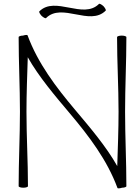

<svg xmlns="http://www.w3.org/2000/svg" viewBox="-20 -999 738 1030"><path d="M227 -902C312 -987 462 -857 547 -942C550 -945 544 -956 535 -966C525 -975 514 -981 511 -978C426 -893 276 -1023 191 -938C188 -935 194 -924 203 -914C213 -905 224 -899 227 -902ZM658 0C658 -133 651 -267 651 -400C651 -533 658 -667 658 -800C658 -804 647 -808 633 -808C619 -808 608 -804 608 -800C608 -667 616 -533 616 -400C616 -303 612 -206 609 -108C550 -213 462 -316 382 -411C280 -532 183 -660 128 -809C127 -813 116 -812 103 -808C91 -808 80 -804 80 -800C80 -667 87 -533 87 -400C87 -267 80 -133 80 0C80 4 91 8 105 8C119 8 130 4 130 0C130 -133 122 -267 122 -400C122 -497 126 -594 129 -692C188 -587 276 -484 356 -389C458 -268 555 -140 610 9C611 13 622 12 635 8C647 8 658 4 658 0Z"/></svg>

Font: Nupuram Thin
Style: Regular
Weight: 100
Designer: Santhosh Thottingal (santhosh.thottingal@gmail.com)
Foundry: SMC
Version: Version 1.000